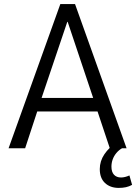

<svg xmlns="http://www.w3.org/2000/svg" viewBox="-20 -725 666 939"><path d="M22 0 275 -705H347L599 0H517L450 -201L484 -180H136L169 -201L103 0ZM309 -618 178 -230 163 -246H457L441 -230L311 -618ZM561 194Q519 194 493.5 170Q468 146 468 102Q468 63 490.5 29.5Q513 -4 551 -29L577 0Q561 9 549 23.5Q537 38 531 55Q525 72 525 90Q525 116 537.5 129.5Q550 143 572 143Q581 143 591.5 140.5Q602 138 613 133L626 179Q612 187 596 190.5Q580 194 561 194Z"/></svg>

Font: Nunito Sans 10pt Condensed
Style: Regular
Weight: 400
Width: 3
Designer: Vernon Adams
Foundry: Vernon Adams
Version: Version 3.101;gftools[0.9.27]